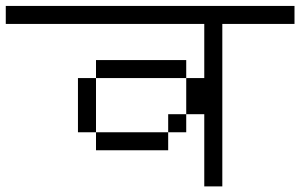

<svg xmlns="http://www.w3.org/2000/svg" viewBox="-20 -708 1040 665"><path d="M1000 -625V-687.5H0V-625H687.5V-437.5H625Q625 -437.5 625 -312.5H562.5V-250H312.5V-187.5H562.5V-250H625V-312.5H687.5Q687.5 -312.5 687.5 -62.5H750V-625ZM312.5 -250V-437.5H250V-250ZM312.5 -437.5H625V-500H312.5Z"/></svg>

Font: BFUnifontExMono
Style: Regular
Weight: 500
Version: Version 15.0.06